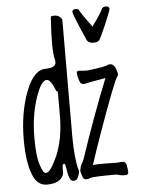

<svg xmlns="http://www.w3.org/2000/svg" viewBox="-53 -766 606 821"><g transform="rotate(-5 250.0 -355.5)"><path d="M269 -8 262 -32 264 -43Q266 -55 271.5 -63.5Q277 -72 281 -83Q343 -268 404 -419Q326 -406 312 -402Q297 -402 294 -411Q289 -422 286.5 -434Q284 -446 284 -454Q284 -460 297 -460Q310 -458 331 -458Q335 -458 372 -463.5Q409 -469 414 -472.5Q419 -476 432 -476Q449 -472 456 -444Q459 -433 459 -428Q459 -426 455 -421Q441 -404 361 -179Q339 -117 318 -53L326 -54Q331 -55 369 -55Q407 -55 418 -54Q420 -54 444 -56Q459 -56 462 -41Q466 -22 466 -9Q466 2 452 2Q432 2 416 -4Q315 -4 301 1Q295 5 285 5Q273 5 269 -8ZM115 13Q73 13 54 -38Q33 -92 33 -186Q33 -301 67 -391Q101 -481 153 -481Q197 -481 197 -506Q197 -510 196 -515Q184 -555 194 -699Q194 -704 209 -704Q224 -704 233 -696Q242 -688 242 -681Q242 -669 242 -644L241 -185Q241 -141 244.5 -102.5Q248 -64 254 -43L257 -33L255 -22Q254 -17 250 -8Q245 7 230 7Q211 7 205 -42Q203 -55 201.5 -62Q200 -69 196 -69Q193 -69 191 -67Q189 -65 188.5 -56.5Q188 -48 188 -28Q177 13 115 13ZM447 -713Q447 -709 442 -696Q423 -646 401 -600L394 -587Q389 -574 366 -574Q348 -574 339 -586Q288 -701 288 -713Q288 -724 303 -724Q315 -724 317 -717Q334 -688 369 -642L372 -649Q374 -652 389.5 -673.5Q405 -695 416 -717Q421 -724 432 -724Q447 -724 447 -713ZM115 -37Q125 -37 136.5 -52.5Q148 -68 165 -105Q196 -179 196 -276V-376Q196 -381 190 -382Q188 -385 187 -389Q178 -412 169.5 -422.5Q161 -433 153 -433Q141 -433 129 -415.5Q117 -398 103 -356Q79 -282 79 -189Q79 -112 91 -76Q97 -56 103 -46.5Q109 -37 115 -37Z"/></g></svg>

Font: Moon Stars Kai HW Light
Style: Regular
Weight: 300
Designer: GuiWonder
Version: Version 1.101